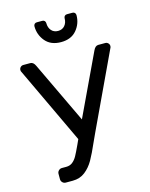

<svg xmlns="http://www.w3.org/2000/svg" viewBox="-134 -820 855 1094"><g transform="rotate(-15 293.5 -272.5)"><path d="M31 -496Q31 -506 38 -513Q45 -520 55 -520H96Q114 -520 125 -496L297 -134L468 -496Q479 -520 497 -520H538Q548 -520 555 -513Q562 -506 562 -496Q562 -492 561 -489L350 -40Q342 -24 328 8Q301 70 280.5 106Q260 142 229.5 166Q199 190 156 190H115Q104 190 96 182Q88 174 88 163V131Q88 120 96 112Q104 104 115 104H141Q163 104 178.5 91.5Q194 79 205 59Q216 39 234 0L248 -31L32 -489Q31 -492 31 -496ZM192 -735H224Q233 -735 238 -729.5Q243 -724 243 -716Q243 -690 257.5 -673Q272 -656 297 -656Q322 -656 336.5 -673Q351 -690 351 -716Q351 -724 356 -729.5Q361 -735 370 -735H402Q411 -735 416 -729.5Q421 -724 421 -716Q421 -666 389 -628Q357 -590 297 -590Q237 -590 205 -628Q173 -666 173 -716Q173 -724 178 -729.5Q183 -735 192 -735Z"/></g></svg>

Font: Rubik
Style: Regular
Weight: 400
Designer: Hubert & Fischer
Foundry: Hubert & Fischer
Version: Version 1.100